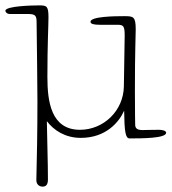

<svg xmlns="http://www.w3.org/2000/svg" viewBox="-38 -492 637 713"><path d="M422 -172C421 -81 347 -10 259 -10C152 -10 138 -114 138 -206C138 -328 142 -397 142 -427C142 -469 136 -472 108 -472C85 -472 -18 -470 -18 -452C-18 -448 -13 -440 -1 -440H66C97 -440 98 -432 98 -402C99 -293 101 -198 101 -115C101 0 99 94 97 177C97 194 109 201 120 201C133 201 140 194 140 174C140 110 137 31 136 -42C162 -8 204 20 262 20C355 20 404 -38 423 -81C424 -3 428 22 443 22C487 22 579 22 579 1C579 -7 564 -10 552 -10C520 -10 500 -9 492 -9C469 -9 464 -17 464 -30C464 -36 463 -69 463 -156C463 -308 466 -355 466 -383C466 -431 457 -432 423 -432C388 -432 298 -431 298 -411C298 -403 311 -400 332 -400H398C421 -400 425 -395 425 -359Z"/></svg>

Font: Life Savers
Style: Regular
Weight: 400
Designer: Pablo Impallari, Rodrigo Fuenzalida, Brenda Gallo
Foundry: Pablo Impallari, Rodrigo Fuenzalida, Brenda Gallo
Version: Version 3.000